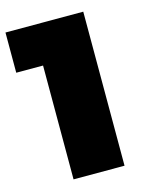

<svg xmlns="http://www.w3.org/2000/svg" viewBox="-137 -773 671 844"><g transform="rotate(-15 198.0 -350.5)"><path d="M-30 -701H324V0H92V-619L193 -518H-30Z"/></g></svg>

Font: Alexandria Black
Style: Regular
Weight: 900
Designer: Mohamed Gaber
Foundry: Kief Type Foundry
Version: Version 5.100